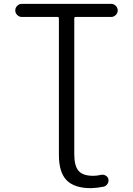

<svg xmlns="http://www.w3.org/2000/svg" viewBox="-20 -773 693 1001"><path d="M287.1 -677.7Q287.1 -684.6 279.3 -684.6H93.8Q80.1 -684.6 69.8 -694.8Q59.6 -705.1 59.6 -718.8Q59.6 -732.4 69.8 -742.7Q80.1 -752.9 93.8 -752.9H559.6Q573.2 -752.9 583.5 -742.7Q593.8 -732.4 593.8 -718.8Q593.8 -705.1 583.5 -694.8Q573.2 -684.6 559.6 -684.6H375Q367.2 -684.6 367.2 -677.7V30.3Q367.2 91.8 389.6 117.7Q412.1 143.6 465.8 143.6Q485.4 143.6 505.9 138.7Q518.6 135.7 530.3 142.1Q542 148.4 544.9 160.2Q547.9 173.8 540.5 185.5Q533.2 197.3 520.5 200.2Q487.3 207 454.1 208Q368.2 208 327.6 167Q287.1 126 287.1 34.2Z"/></svg>

Font: Gen Jyuu Gothic Normal
Style: Regular
Weight: 300
Designer: [Source Han Sans]
Ryoko NISHIZUKA  (kana & ideographs); Paul D. Hunt (Latin, Greek & Cyrillic); Wenlong ZHANG  (bopomofo
Version: Version 1.002.20150607